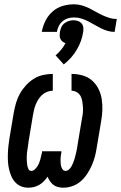

<svg xmlns="http://www.w3.org/2000/svg" viewBox="-20 -863 562 891"><path d="M274 8Q261 8 249 5Q237 2 228 -5Q219 -12 212 -22Q205 -32 201 -43Q193 -32 183.5 -22Q174 -12 162 -5Q150 2 137 5Q124 8 112 8Q93 8 77.5 1.5Q62 -5 50.5 -17.5Q39 -30 32.5 -45.5Q26 -61 22 -78Q18 -95 17 -113Q16 -131 16.5 -149Q17 -167 19 -185Q21 -203 24 -222L44 -341Q48 -363 54.5 -385.5Q61 -408 72.5 -428.5Q84 -449 100.5 -467Q117 -485 137 -497.5Q157 -510 180 -515Q203 -520 225 -520V-442Q212 -442 199 -437Q186 -432 176 -423Q166 -414 158.5 -402.5Q151 -391 146 -378.5Q141 -366 138 -353.5Q135 -341 133 -329L113 -209Q112 -199 110.5 -189.5Q109 -180 107.5 -170.5Q106 -161 105 -152Q104 -143 104 -133.5Q104 -124 104.5 -114.5Q105 -105 106.5 -96Q108 -87 112 -78.5Q116 -70 126 -70Q134 -70 141 -76.5Q148 -83 153 -90.5Q158 -98 161.5 -106.5Q165 -115 167 -123Q169 -131 171 -139.5Q173 -148 175 -156V-161H265V-156Q263 -148 262 -139.5Q261 -131 261 -122.5Q261 -114 261.5 -106Q262 -98 264 -90.5Q266 -83 271 -76.5Q276 -70 285 -70Q293 -70 300.5 -77Q308 -84 312 -91.5Q316 -99 319.5 -107.5Q323 -116 325.5 -124.5Q328 -133 330 -141Q332 -149 334 -157.5Q336 -166 337.5 -174.5Q339 -183 340 -191L360 -311Q363 -325 364.5 -338.5Q366 -352 365 -365.5Q364 -379 362 -392.5Q360 -406 354 -417Q348 -428 336.5 -435Q325 -442 312 -442V-520Q338 -520 363 -513Q388 -506 406.5 -490Q425 -474 436.5 -451.5Q448 -429 452 -403.5Q456 -378 455 -351.5Q454 -325 449 -298L429 -179Q426 -158 420.5 -137Q415 -116 406 -95.5Q397 -75 384.5 -56Q372 -37 355 -22Q338 -7 316.5 0.5Q295 8 274 8ZM174 -715Q178 -740 190.5 -765.5Q203 -791 224 -809.5Q245 -828 271 -835.5Q297 -843 323 -843Q342 -843 359.5 -838Q377 -833 392.5 -825.5Q408 -818 422.5 -809.5Q437 -801 453 -793.5Q469 -786 486 -780.5Q503 -775 522 -775L512 -715Q494 -715 478 -720Q462 -725 447 -732.5Q432 -740 417.5 -748.5Q403 -757 388.5 -764.5Q374 -772 357.5 -777Q341 -782 323 -782Q309 -782 295.5 -778Q282 -774 270.5 -764.5Q259 -755 252.5 -741.5Q246 -728 244 -715ZM276 -564 238 -606Q252 -618 264 -632.5Q276 -647 284 -663Q277 -665 270.5 -670Q264 -675 260.5 -682Q257 -689 257 -697.5Q257 -706 258 -715Q260 -726 264.5 -736.5Q269 -747 278.5 -754.5Q288 -762 299 -765.5Q310 -769 321 -769Q332 -769 342 -765.5Q352 -762 358.5 -754.5Q365 -747 366.5 -736.5Q368 -726 366 -715Q363 -694 355.5 -673Q348 -652 336.5 -632.5Q325 -613 309.5 -595.5Q294 -578 276 -564Z"/></svg>

Font: Iosevka Semibold Oblique
Style: Regular
Weight: 600
Italic angle: -9°
Monospace: yes
Designer: Belleve Invis
Foundry: Belleve Invis
Version: Version 32.5.0; ttfautohint (v1.8.4)